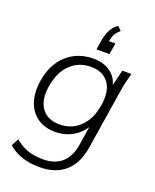

<svg xmlns="http://www.w3.org/2000/svg" viewBox="-174 -847 943 1168"><g transform="rotate(20 297.5 -263.0)"><path d="M226 223Q164 223 113 206Q62 189 24 155L49 108Q77 131 104.5 144.5Q132 158 163 164.5Q194 171 231 171Q307 171 352.5 130.5Q398 90 410 14L435 -145H447Q422 -83 367.5 -47Q313 -11 243 -11Q175 -11 128 -44Q81 -77 61.5 -136Q42 -195 54 -272Q72 -386 142 -448Q212 -510 312 -510Q382 -510 427.5 -474.5Q473 -439 481 -375L473 -386L501 -501H560Q552 -472 545 -444Q538 -416 534 -389L472 5Q455 113 393 168Q331 223 226 223ZM253 -63Q331 -63 384.5 -115Q438 -167 453 -260Q468 -354 430.5 -406Q393 -458 315 -458Q237 -458 183 -406Q129 -354 114 -261Q99 -167 137 -115Q175 -63 253 -63ZM309 -569 319 -633Q326 -671 340.5 -699.5Q355 -728 385 -749L409 -724Q383 -702 374.5 -681.5Q366 -661 361 -633L345 -642H405L393 -569Z"/></g></svg>

Font: Mulish ExtraLight Light
Style: Italic
Weight: 300
Italic angle: -9°
Version: Version 3.603